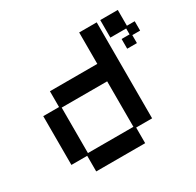

<svg xmlns="http://www.w3.org/2000/svg" viewBox="-142 -789 976 958"><g transform="rotate(-30 346.0 -310.0)"><path d="M151 12V-78H60V-359H151V-450H424V-631H525V-78H433V12ZM161 -88H423V-350H161ZM591 -441V-497H637V-531H546V-632H647V-541H692V-487H647V-441Z"/></g></svg>

Font: Pixelify Sans
Style: Regular
Weight: 400
Designer: Stefie Justprince
Foundry: Typecalism Foundryline
Version: Version 1.000;February 13, 2025;FontCreator 15.0.0.3015 64-b